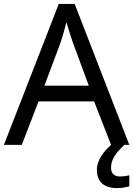

<svg xmlns="http://www.w3.org/2000/svg" viewBox="-20 -737 679 977"><path d="M545 0H546C510 30 473 78 473 126C473 185 505 220 576 220C602 220 619 216 638 211V155C627 157 612 161 590 161C562 161 545 146 545 116C545 75 568 43 613 0H638L360 -717H279L0 0H91L176 -221H459ZM352 -517 432 -301H206L287 -517C295 -540 308 -583 318 -624C325 -599 346 -533 352 -517Z"/></svg>

Font: Noto Sans EgyptHiero
Style: Regular
Weight: 400
Designer: Monotype Design Team
Foundry: Monotype Imaging Inc.
Version: Version 2.002